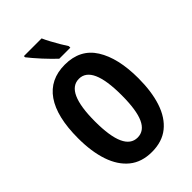

<svg xmlns="http://www.w3.org/2000/svg" viewBox="-275 -1033 1143 1143"><g transform="rotate(-45 296.5 -461.5)"><path d="M550 -358Q550 -245 522.5 -162.5Q495 -80 439 -35Q383 10 297 10Q211 10 155 -35.5Q99 -81 71 -163.5Q43 -246 43 -359Q43 -539 107.5 -632Q172 -725 297 -725Q426 -725 488 -626.5Q550 -528 550 -358ZM185 -358Q185 -111 297 -111Q353 -111 380.5 -171.5Q408 -232 408 -358Q408 -606 297 -606Q185 -606 185 -358ZM310 -933Q319 -912 334.5 -883.5Q350 -855 365.5 -828.5Q381 -802 392 -786V-773H299Q286 -785 266.5 -804.5Q247 -824 226.5 -846.5Q206 -869 188.5 -889.5Q171 -910 161 -923V-933Z"/></g></svg>

Font: Noto Sans Lao ExtraCondensed
Style: Bold
Weight: 700
Width: 2
Designer: Monotype Design Team
Foundry: Monotype Imaging Inc.
Version: Version 2.003; ttfautohint (v1.8.4.7-5d5b)